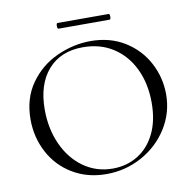

<svg xmlns="http://www.w3.org/2000/svg" viewBox="-84 -834 933 930"><g transform="rotate(-10 383.0 -369.0)"><path d="M49 -312Q49 -415 101 -488.5Q153 -562 234.5 -599Q316 -636 401 -636Q496 -636 568 -591.5Q640 -547 678.5 -474Q717 -401 717 -319Q717 -228 669 -152Q621 -76 540.5 -32Q460 12 366 12Q273 12 200.5 -31.5Q128 -75 88.5 -149.5Q49 -224 49 -312ZM641 -291Q641 -385 606 -458Q571 -531 507.5 -572Q444 -613 359 -613Q249 -613 187 -542Q125 -471 125 -347Q125 -253 160 -175.5Q195 -98 258 -53.5Q321 -9 401 -9Q469 -9 523.5 -42Q578 -75 609.5 -138.5Q641 -202 641 -291ZM253 -736Q253 -750 259 -750H510Q516 -750 516 -736Q516 -722 510 -722H259Q253 -722 253 -736Z"/></g></svg>

Font: Cormorant Unicase
Style: Regular
Weight: 400
Designer: Christian Thalmann (Catharsis Fonts)
Foundry: Catharsis Fonts
Version: Version 4.000